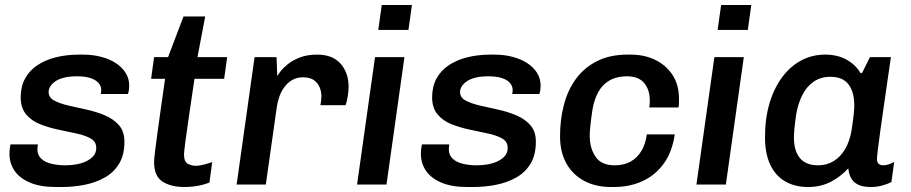

<svg xmlns="http://www.w3.org/2000/svg" viewBox="-20 -740 3654 770"><path d="M204 10Q142 10 100.5 -7.5Q59 -25 38.5 -55Q18 -85 18 -122Q18 -135 19.5 -145.5Q21 -156 22 -161H132Q131 -154 130.5 -150Q130 -146 130 -141Q130 -118 145.5 -103.5Q161 -89 187 -83Q213 -77 242 -77Q265 -77 287 -81Q309 -85 326.5 -93.5Q344 -102 355 -115Q366 -128 366 -147Q366 -172 344 -184.5Q322 -197 287.5 -204.5Q253 -212 214.5 -220Q176 -228 141.5 -241.5Q107 -255 85 -281Q63 -307 63 -350Q63 -392 80 -424Q97 -456 128.5 -477.5Q160 -499 203 -510Q246 -521 298 -521H312Q352 -521 386 -512Q420 -503 445 -486.5Q470 -470 484 -447.5Q498 -425 498 -398Q498 -386 496.5 -377Q495 -368 493 -363H384Q385 -367 385.5 -371Q386 -375 386 -378Q386 -395 375 -407.5Q364 -420 342.5 -427Q321 -434 289 -434Q258 -434 236.5 -428.5Q215 -423 201.5 -413.5Q188 -404 181.5 -393Q175 -382 175 -371Q175 -349 197 -337Q219 -325 253.5 -317Q288 -309 327 -300.5Q366 -292 400.5 -277.5Q435 -263 457 -238Q479 -213 479 -172Q479 -119 458 -84Q437 -49 401 -28.5Q365 -8 320 1Q275 10 227 10Z M720 10Q665 10 631.5 -12Q598 -34 598 -89Q598 -102 602 -135Q606 -168 612.5 -214.5Q619 -261 626.5 -315Q634 -369 642 -424H586L598 -511H654L716 -674H803L772 -511H891L879 -424H760Q748 -344 738.5 -279Q729 -214 723.5 -172.5Q718 -131 718 -121Q718 -91 733.5 -83Q749 -75 767 -75Q778 -75 798 -80Q818 -85 831 -90L820 -8Q808 -3 790.5 1.5Q773 6 754.5 8Q736 10 720 10Z M929 0 1001 -511H1089L1092 -435Q1094 -439 1104 -452.5Q1114 -466 1133.5 -482Q1153 -498 1182.5 -509.5Q1212 -521 1252 -521Q1314 -521 1346 -484.5Q1378 -448 1378 -392Q1378 -372 1374 -350.5Q1370 -329 1366 -318H1265Q1267 -328 1268 -338.5Q1269 -349 1269 -355Q1269 -372 1262 -389.5Q1255 -407 1239 -418.5Q1223 -430 1195 -430Q1171 -430 1152.5 -419.5Q1134 -409 1121 -391.5Q1108 -374 1100.5 -353Q1093 -332 1090 -310L1046 0Z M1412 0 1484 -511H1602L1530 0ZM1497 -620 1511 -720H1632L1618 -620Z M1854 10Q1792 10 1750.5 -7.5Q1709 -25 1688.5 -55Q1668 -85 1668 -122Q1668 -135 1669.5 -145.5Q1671 -156 1672 -161H1782Q1781 -154 1780.5 -150Q1780 -146 1780 -141Q1780 -118 1795.5 -103.5Q1811 -89 1837 -83Q1863 -77 1892 -77Q1915 -77 1937 -81Q1959 -85 1976.5 -93.5Q1994 -102 2005 -115Q2016 -128 2016 -147Q2016 -172 1994 -184.5Q1972 -197 1937.5 -204.5Q1903 -212 1864.5 -220Q1826 -228 1791.5 -241.5Q1757 -255 1735 -281Q1713 -307 1713 -350Q1713 -392 1730 -424Q1747 -456 1778.5 -477.5Q1810 -499 1853 -510Q1896 -521 1948 -521H1962Q2002 -521 2036 -512Q2070 -503 2095 -486.5Q2120 -470 2134 -447.5Q2148 -425 2148 -398Q2148 -386 2146.5 -377Q2145 -368 2143 -363H2034Q2035 -367 2035.5 -371Q2036 -375 2036 -378Q2036 -395 2025 -407.5Q2014 -420 1992.5 -427Q1971 -434 1939 -434Q1908 -434 1886.5 -428.5Q1865 -423 1851.5 -413.5Q1838 -404 1831.5 -393Q1825 -382 1825 -371Q1825 -349 1847 -337Q1869 -325 1903.5 -317Q1938 -309 1977 -300.5Q2016 -292 2050.5 -277.5Q2085 -263 2107 -238Q2129 -213 2129 -172Q2129 -119 2108 -84Q2087 -49 2051 -28.5Q2015 -8 1970 1Q1925 10 1877 10Z M2430 10Q2369 10 2323 -14.5Q2277 -39 2251.5 -84.5Q2226 -130 2226 -194Q2226 -260 2241.5 -319.5Q2257 -379 2290 -424Q2323 -469 2374.5 -495Q2426 -521 2497 -521H2509Q2564 -521 2607.5 -500Q2651 -479 2677 -439.5Q2703 -400 2703 -344Q2703 -336 2703 -327Q2703 -318 2701 -309H2584Q2585 -316 2585.5 -322.5Q2586 -329 2586 -336Q2586 -380 2563.5 -407Q2541 -434 2494 -434Q2454 -434 2425.5 -418Q2397 -402 2380 -372Q2363 -342 2356 -300Q2351 -267 2348 -239.5Q2345 -212 2345 -195Q2345 -147 2368 -112Q2391 -77 2445 -77Q2482 -77 2509 -92Q2536 -107 2552.5 -135Q2569 -163 2574 -201H2686Q2676 -131 2642 -84Q2608 -37 2556.5 -13.5Q2505 10 2442 10Z M2773 0 2845 -511H2963L2891 0ZM2858 -620 2872 -720H2993L2979 -620Z M3221 10Q3168 10 3129 -12.5Q3090 -35 3069 -79.5Q3048 -124 3048 -190Q3048 -265 3066 -325.5Q3084 -386 3116.5 -430Q3149 -474 3193 -497.5Q3237 -521 3289 -521Q3339 -521 3375.5 -500.5Q3412 -480 3431 -447H3437L3469 -511H3553Q3547 -470 3539.5 -418.5Q3532 -367 3524.5 -314.5Q3517 -262 3510.5 -216Q3504 -170 3500.5 -139.5Q3497 -109 3497 -102Q3497 -89 3504 -83Q3511 -77 3522 -77Q3533 -77 3546 -81.5Q3559 -86 3566 -91L3555 -10Q3542 -3 3520 3.5Q3498 10 3472 10Q3441 10 3421.5 0.5Q3402 -9 3393 -26Q3384 -43 3382 -65Q3351 -31 3311 -10.5Q3271 10 3221 10ZM3261 -77Q3296 -77 3323.5 -94Q3351 -111 3369.5 -142.5Q3388 -174 3395 -217Q3402 -263 3404 -283.5Q3406 -304 3406 -318Q3406 -371 3383 -401.5Q3360 -432 3310 -432Q3271 -432 3242.5 -412Q3214 -392 3197 -357.5Q3180 -323 3173 -281Q3167 -238 3165.5 -219.5Q3164 -201 3164 -188Q3164 -135 3188 -106Q3212 -77 3261 -77Z"/></svg>

Font: Chivo Medium
Style: Italic
Weight: 500
Italic angle: -8.05°
Designer: Hector Gatti
Foundry: Omnibus-Type
Version: Version 2.002